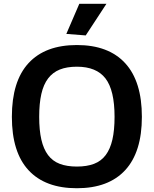

<svg xmlns="http://www.w3.org/2000/svg" viewBox="-20 -989 816 1019"><path d="M332 -809 401 -969H545L435 -801ZM388 10Q220 10 131.5 -85.5Q43 -181 43 -369Q43 -558 131.5 -654Q220 -750 388 -750Q556 -750 644.5 -653.5Q733 -557 733 -369Q733 -182 644.5 -86Q556 10 388 10ZM388 -105Q441 -105 479 -119.5Q517 -134 541 -166Q565 -198 576.5 -248Q588 -298 588 -369Q588 -510 540 -572.5Q492 -635 388 -635Q335 -635 297.5 -620Q260 -605 235.5 -573Q211 -541 199.5 -490.5Q188 -440 188 -369Q188 -298 199.5 -248Q211 -198 235 -166Q259 -134 297 -119.5Q335 -105 388 -105Z"/></svg>

Font: Encode Sans Normal
Style: SemiBold
Weight: 600
Designer: Pablo Impallari, Andres Torresi
Foundry: Pablo Impallari, Andres Torresi
Version: Version 1.000; ttfautohint (v1.00) -l 8 -r 50 -G 200 -x 14 -